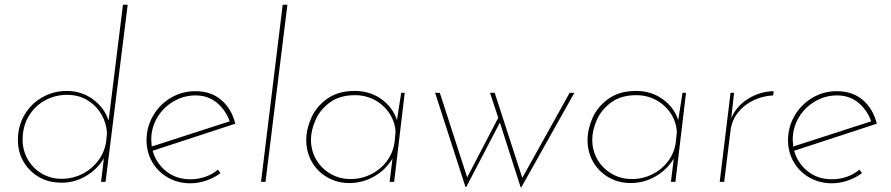

<svg xmlns="http://www.w3.org/2000/svg" viewBox="-20 -772 3780 815"><path d="M522 -752 428 0H409L421 -100Q391 -50 339 -21.5Q287 7 229 3Q179 1 139.5 -24Q100 -49 78 -89Q56 -129 56 -177Q56 -238 84.5 -285.5Q113 -333 160.5 -359.5Q208 -386 263 -386Q326 -386 374.5 -350.5Q423 -315 441 -260L502 -752ZM434 -207Q432 -249 411 -285.5Q390 -322 354.5 -344.5Q319 -367 276 -369Q223 -372 177 -349Q131 -326 103.5 -281.5Q76 -237 76 -179Q76 -134 97.5 -96Q119 -58 157 -35.5Q195 -13 242 -13Q288 -13 329 -33.5Q370 -54 397.5 -91Q425 -128 431 -174Z M789 -11Q821 -11 851.5 -21.5Q882 -32 905 -52L916 -37Q889 -17 855.5 -5.5Q822 6 788 6Q735 6 692.5 -18.5Q650 -43 626 -84.5Q602 -126 602 -177Q602 -233 630 -281Q658 -329 705.5 -357Q753 -385 809 -385Q876 -385 919.5 -347.5Q963 -310 979 -247L628 -132Q643 -79 685.5 -45Q728 -11 789 -11ZM810 -367Q760 -367 716.5 -341.5Q673 -316 647.5 -273Q622 -230 622 -179Q622 -170 624 -150L955 -257Q938 -305 900.5 -336Q863 -367 810 -367Z M1200 -752 1107 0H1088L1180 -752Z M1698 -378 1653 0H1634L1646 -99Q1618 -52 1569 -23.5Q1520 5 1463 5Q1411 5 1369 -19.5Q1327 -44 1303.5 -85.5Q1280 -127 1280 -177Q1280 -223 1301 -271Q1322 -319 1368.5 -352.5Q1415 -386 1486 -386Q1550 -386 1598.5 -351.5Q1647 -317 1665 -262L1683 -378ZM1659 -211Q1657 -254 1633.5 -290Q1610 -326 1571.5 -347Q1533 -368 1487 -368Q1422 -368 1380 -337Q1338 -306 1319 -262Q1300 -218 1300 -179Q1300 -133 1322 -95Q1344 -57 1382.5 -34.5Q1421 -12 1468 -12Q1514 -12 1554.5 -32Q1595 -52 1622 -88Q1649 -124 1655 -170Z M2418 -378 2193 23H2190L2102 -252L1959 22H1956L1827 -378H1847L1963 -19L2095 -272L2060 -378H2080L2197 -17L2398 -378Z M2892 -378 2847 0H2828L2840 -99Q2812 -52 2763 -23.5Q2714 5 2657 5Q2605 5 2563 -19.5Q2521 -44 2497.5 -85.5Q2474 -127 2474 -177Q2474 -223 2495 -271Q2516 -319 2562.5 -352.5Q2609 -386 2680 -386Q2744 -386 2792.5 -351.5Q2841 -317 2859 -262L2877 -378ZM2853 -211Q2851 -254 2827.5 -290Q2804 -326 2765.5 -347Q2727 -368 2681 -368Q2616 -368 2574 -337Q2532 -306 2513 -262Q2494 -218 2494 -179Q2494 -133 2516 -95Q2538 -57 2576.5 -34.5Q2615 -12 2662 -12Q2708 -12 2748.5 -32Q2789 -52 2816 -88Q2843 -124 2849 -170Z M3084 -271Q3107 -323 3157 -353.5Q3207 -384 3264 -385L3262 -367Q3218 -365 3178 -346Q3138 -327 3112 -293.5Q3086 -260 3081 -218L3054 0H3035L3081 -378H3096Z M3512 -11Q3544 -11 3574.5 -21.5Q3605 -32 3628 -52L3639 -37Q3612 -17 3578.5 -5.5Q3545 6 3511 6Q3458 6 3415.5 -18.5Q3373 -43 3349 -84.5Q3325 -126 3325 -177Q3325 -233 3353 -281Q3381 -329 3428.5 -357Q3476 -385 3532 -385Q3599 -385 3642.5 -347.5Q3686 -310 3702 -247L3351 -132Q3366 -79 3408.5 -45Q3451 -11 3512 -11ZM3533 -367Q3483 -367 3439.5 -341.5Q3396 -316 3370.5 -273Q3345 -230 3345 -179Q3345 -170 3347 -150L3678 -257Q3661 -305 3623.5 -336Q3586 -367 3533 -367Z"/></svg>

Font: Josefin Sans Thin
Style: Italic
Weight: 200
Italic angle: -7°
Designer: Santiago Orozco
Foundry: Typemade
Version: Version 2.000